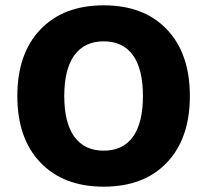

<svg xmlns="http://www.w3.org/2000/svg" viewBox="-20 -690 777 720"><path d="M131.5 -579.5Q218 -670 369 -670Q520 -670 606 -579.5Q692 -489 692 -330Q692 -171 606 -80.5Q520 10 369 10Q218 10 131.5 -80.5Q45 -171 45 -330Q45 -489 131.5 -579.5ZM478.5 -483Q441 -535 369 -535Q297 -535 259 -483Q221 -431 221 -330Q221 -229 259 -177Q297 -125 369 -125Q441 -125 478.5 -177Q516 -229 516 -330Q516 -431 478.5 -483Z"/></svg>

Font: Elaine Sans
Style: Bold
Weight: 700
Designer: Wei Huang
Foundry: Wei Huang
Version: Version 2.001;December 24, 2019;FontCreator 12.0.0.2547 64-b